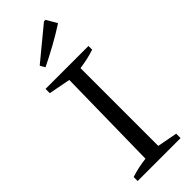

<svg xmlns="http://www.w3.org/2000/svg" viewBox="-288 -923 955 955"><g transform="rotate(-45 189.5 -445.5)"><path d="M37 0V-28Q64 -37 90.5 -42.5Q117 -48 143 -51L152 -596L37 -618V-648H339V-622Q315 -614 288.5 -608Q262 -602 233 -598V-51L339 -31V0ZM113 -724 98 -750 269 -891H280L312 -835Q264 -804 214 -776.5Q164 -749 113 -724Z"/></g></svg>

Font: Piazzolla
Style: Regular
Weight: 400
Designer: Juan Pablo del Peral
Foundry: Huerta Tipografica
Version: Version 1.330